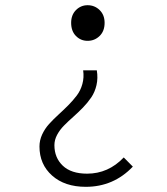

<svg xmlns="http://www.w3.org/2000/svg" viewBox="-20 -514 640 734"><path d="M314.9 -357.9Q288.6 -357.9 270.3 -376.5Q252 -395 252 -426.8Q252 -457 270.5 -475.6Q289.1 -494.1 314.9 -494.1Q341.8 -494.1 360.8 -475.6Q379.9 -457 379.9 -426.8Q379.9 -395 360.8 -376.5Q341.8 -357.9 314.9 -357.9ZM308.1 200.2Q227.5 200.2 179.2 157.2Q130.9 114.3 130.9 45.9Q130.9 22.5 141.1 0.2Q151.4 -22 167.5 -39.8Q183.6 -57.6 202.9 -75.2Q222.2 -92.8 240.5 -111.1Q258.8 -129.4 273.4 -148.7Q288.1 -168 294.9 -192.9Q301.8 -217.8 297.9 -245.1H350.1Q355 -215.3 348.9 -188.7Q342.8 -162.1 328.9 -141.6Q314.9 -121.1 296.9 -102.5Q278.8 -84 259.8 -67.1Q240.7 -50.3 224.6 -33.9Q208.5 -17.6 198.2 1.7Q188 21 188 41Q188 88.9 220 119.4Q252 149.9 313 149.9Q394 149.9 453.1 87.9L487.8 123Q414.1 200.2 308.1 200.2Z"/></svg>

Font: Office Code Pro D Light
Style: Regular
Weight: 300
Designer: Nathan Rutzky & Paul D. Hunt
Foundry: Adobe Systems Incorporated
Version: Version 1.004;PS 001.004;hotconv 1.0.70;makeotf.lib2.5.58329